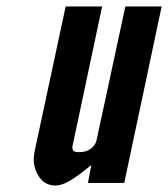

<svg xmlns="http://www.w3.org/2000/svg" viewBox="-20 -567 521 595"><path d="M151.5 8Q171.5 8 196.5 -6.8Q221.5 -21.5 263 -55.5L252.5 0H365L481 -547H368.5L279 -131.5Q276 -117.5 261.8 -106.5Q247.5 -95.5 226 -95.5Q208.5 -95.5 206 -102Q203.5 -108.5 204.5 -113.5L296.5 -547H183.5L87.5 -99Q78.5 -57.5 97.5 -24.8Q116.5 8 151.5 8Z"/></svg>

Font: League Gothic SemiExpanded Italic
Style: Regular
Weight: 400
Width: 6
Designer: The League of Moveable Type
Version: Version 1.600; ttfautohint (v1.8.3)